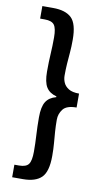

<svg xmlns="http://www.w3.org/2000/svg" viewBox="-95 -753 515 950"><g transform="rotate(10 162.0 -278.0)"><path d="M38 152V89H61Q97 89 109.5 71.5Q122 54 122 9Q122 -34 119.5 -74.5Q117 -115 117 -163Q117 -216 133 -241.5Q149 -267 184 -276V-280Q149 -289 133 -314.5Q117 -340 117 -393Q117 -442 119.5 -482Q122 -522 122 -565Q122 -610 109.5 -627.5Q97 -645 61 -645H38V-708H92Q155 -708 185 -679Q215 -650 215 -570Q215 -534 212.5 -505.5Q210 -477 208 -449Q206 -421 206 -388Q206 -370 213.5 -353Q221 -336 239.5 -324.5Q258 -313 292 -313V-243Q242 -243 224 -219.5Q206 -196 206 -167Q206 -135 208 -107Q210 -79 212.5 -50.5Q215 -22 215 14Q215 93 185 122.5Q155 152 92 152Z"/></g></svg>

Font: Source Sans 3 ExtraLight SemiBold
Style: Regular
Weight: 600
Version: Version 3.052;hotconv 1.1.0;makeotfexe 2.6.0